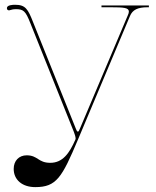

<svg xmlns="http://www.w3.org/2000/svg" viewBox="-20 -783 655 806"><path d="M307.5 -197.5 525.5 -715.5C536.5 -742 558 -752.5 599.5 -752.5H605V-760H406V-752.5H446C499.5 -752.5 521 -750.5 521 -734.5C521 -730 519.5 -725 516.5 -718.5L316.5 -245.5C312 -235 310.5 -230.5 307 -230.5C303.5 -230.5 301.5 -234.5 297.5 -245L119.5 -688.5C97.5 -745 87 -763 43 -763C33.5 -763 9 -762 9 -749C9 -742.5 12.5 -739.5 18.5 -739.5C19.5 -739.5 21 -740 22 -740.5C31 -743.5 38.5 -744.5 45.5 -744.5C78 -744.5 87 -738 107.5 -685.5L290 -229.5C293 -222 297.5 -208.5 297.5 -201.5C297.5 -200 297 -198 296.5 -197C271 -138.5 242.5 -99.5 191 -99.5C139.5 -99.5 139.5 -131 92 -131C59.5 -131 37.5 -108 37.5 -74C37.5 -28 73.5 2.5 128 2.5C217 2.5 240 -37.5 307.5 -197.5Z"/></svg>

Font: ZnikomitNo24
Style: Regular
Weight: 500
Designer: gluk
Foundry: gluk
Version: Version 0.55